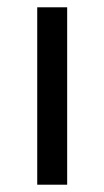

<svg xmlns="http://www.w3.org/2000/svg" viewBox="-20 -506 286 526"><path d="M82 0V-486H164V0Z"/></svg>

Font: Toshiba Sans
Style: Regular
Weight: 400
Designer: Paul D. Hunt
Foundry: Toshiba Corporation
Version: Version 2.020;PS 2.0;hotconv 1.0.86;makeotf.lib2.5.63406